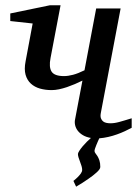

<svg xmlns="http://www.w3.org/2000/svg" viewBox="-20 -514 522 729"><path d="M480 -28.8Q468.3 -22.5 454.1 -15.9Q439.9 -9.3 424.1 -3.7Q408.2 2 391.1 5.9Q374 9.8 356.9 11.2Q354.5 16.1 351.6 22.9Q348.6 29.8 345.7 36.9Q342.8 43.9 340.8 50Q338.9 56.2 338.9 59.1Q338.9 63.5 342.3 67.9Q345.7 72.3 349.9 78.6Q354 85 357.4 95Q360.8 105 360.8 120.1Q360.8 124.5 356.9 129.9Q353 135.3 346.4 141.1Q339.8 147 331.8 153.3Q323.7 159.7 314.9 165.5Q294.9 179.7 269 194.8L258.8 172.9Q268.1 165.5 275.4 158.2Q281.7 151.9 286.9 144.8Q292 137.7 292 130.9Q292 124.5 289.6 116.5Q287.1 108.4 283.9 100.1Q280.8 91.8 278.3 84.2Q275.9 76.7 275.9 70.8Q275.9 66.9 281 58.8Q286.1 50.8 293.7 41.7Q301.3 32.7 309.8 24.2Q318.4 15.6 325.2 9.8Q307.6 6.8 294.9 -0.7Q282.2 -8.3 274.9 -18.1Q267.6 -27.8 265.1 -39.3Q262.7 -50.8 265.1 -61L293 -208Q279.3 -201.2 264.4 -194.8Q249.5 -188.5 234.4 -183.3Q219.2 -178.2 204.3 -175Q189.5 -171.9 175.8 -171.9Q152.3 -171.9 131.8 -177.7Q111.3 -183.6 97.2 -196.5Q83 -209.5 77.1 -230.2Q71.3 -251 77.1 -280.8L104 -424.8L19 -434.1V-462.9L169.9 -494.1H210L171.9 -293.9Q165 -258.8 176 -241.9Q187 -225.1 223.1 -225.1Q238.3 -225.1 257.1 -230Q275.9 -234.9 300.8 -247.1L345.2 -481.9H438L362.8 -85Q360.4 -72.3 363.3 -64.7Q366.2 -57.1 371.6 -53Q377 -48.8 384.3 -47.4Q391.6 -45.9 398.9 -45.9Q406.7 -45.9 415 -47.1Q423.3 -48.3 433.1 -51Q442.9 -53.7 454.3 -57.1Q465.8 -60.5 480 -64.9Z"/></svg>

Font: Charis SIL CyrE
Style: Italic
Weight: 400
Italic angle: -11°
Foundry: SIL International
Version: Version 5.000